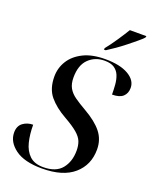

<svg xmlns="http://www.w3.org/2000/svg" viewBox="-170 -1028 905 1132"><g transform="rotate(20 282.5 -462.0)"><path d="M235 10Q124 10 66.5 -32.5Q9 -75 9 -134Q9 -175 36 -195Q63 -215 99 -215Q99 -155 111 -106.5Q123 -58 153.5 -29Q184 0 239 0Q319 0 355.5 -45Q392 -90 392 -159Q392 -191 382.5 -215.5Q373 -240 345 -264Q317 -288 264 -318Q196 -356 157.5 -402.5Q119 -449 119 -525Q119 -579 147 -624Q175 -669 230 -696.5Q285 -724 367 -724Q460 -724 512.5 -693.5Q565 -663 565 -615Q565 -581 543.5 -561Q522 -541 475 -541Q475 -572 472.5 -603Q470 -634 460 -659Q450 -684 428 -699Q406 -714 367 -714Q307 -714 267 -675Q227 -636 227 -558Q227 -519 241.5 -493Q256 -467 285 -446.5Q314 -426 356 -402Q431 -359 467 -313.5Q503 -268 503 -206Q503 -109 434.5 -49.5Q366 10 235 10ZM341 -784Q367 -816 395.5 -858.5Q424 -901 444 -934H548L545 -924Q533 -911 510 -892Q487 -873 459.5 -851Q432 -829 403.5 -809Q375 -789 351 -774H339Z"/></g></svg>

Font: Noto Serif Display Medium
Style: Italic
Weight: 500
Italic angle: -12°
Designer: Monotype Design Team
Foundry: Monotype Imaging Inc.
Version: Version 2.009